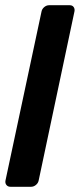

<svg xmlns="http://www.w3.org/2000/svg" viewBox="-22 -591 307 735"><path d="M18 124Q8 124 2.5 117Q-3 110 -1 100L137 -547Q139 -557 147.5 -564Q156 -571 166 -571H245Q255 -571 260 -564Q265 -557 263 -547L126 100Q124 110 115.5 117Q107 124 97 124Z"/></svg>

Font: Rubik Medium
Style: Italic
Weight: 500
Italic angle: -12°
Designer: Hubert and Fischer
Foundry: Hubert and Fischer
Version: Version 2.300;gftools[0.9.30]